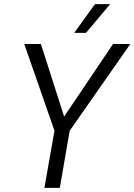

<svg xmlns="http://www.w3.org/2000/svg" viewBox="-20 -914 654 934"><path d="M245 -278 98 -700H179L292 -347L530 -700H614L319 -278L271 0H196ZM442 -894H516L398 -754H341Z"/></svg>

Font: Sarabun Light
Style: Italic
Weight: 300
Italic angle: -10°
Designer: Suppakit Chalermlarp | Katatrad Co.,Ltd.
Foundry: Cadson Demak Co.,Ltd.
Version: Version 1.000; ttfautohint (v1.6)